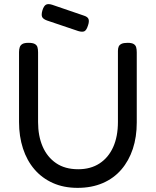

<svg xmlns="http://www.w3.org/2000/svg" viewBox="-20 -895 753 928"><path d="M355 13Q288 13 235.5 -10.5Q183 -34 146.5 -76.5Q110 -119 91 -177.5Q72 -236 72 -305V-643Q72 -657 75.5 -667Q79 -677 88.5 -682.5Q98 -688 118 -688Q138 -688 148 -682.5Q158 -677 161 -667Q164 -657 164 -642V-305Q164 -238 186 -187Q208 -136 251 -106.5Q294 -77 358 -77Q418 -77 461 -105Q504 -133 527 -184Q550 -235 550 -306V-649Q550 -661 553.5 -669.5Q557 -678 567 -683Q577 -688 597 -688Q616 -688 625.5 -682.5Q635 -677 638 -667Q641 -657 641 -642V-303Q641 -233 622 -175.5Q603 -118 566.5 -75.5Q530 -33 476.5 -10Q423 13 355 13ZM358 -745 207 -796Q188 -803 183.5 -813.5Q179 -824 185 -845Q192 -867 202.5 -872.5Q213 -878 232 -872L384 -820Q404 -814 408 -802.5Q412 -791 405 -771Q398 -749 388 -744Q378 -739 358 -745Z"/></svg>

Font: Fredoka Light
Style: Regular
Weight: 400
Version: Version 2.001